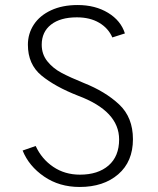

<svg xmlns="http://www.w3.org/2000/svg" viewBox="-20 -732 627 764"><path d="M70 -133 122 -151Q146 -99 192 -68Q238 -37 298 -37Q370 -37 412 -73.5Q454 -110 454 -177Q454 -290 291 -351Q199 -387 145 -431.5Q91 -476 91 -554Q91 -598 114.5 -634Q138 -670 183 -691Q228 -712 289 -712Q359 -712 410 -681Q461 -650 477 -599L427 -583Q411 -620 374.5 -641.5Q338 -663 286 -663Q220 -663 183 -634Q146 -605 146 -554Q146 -516 168.5 -488Q191 -460 225 -442Q259 -424 313 -402Q399 -368 454 -316.5Q509 -265 509 -178Q509 -89 450.5 -38.5Q392 12 297 12Q216 12 155.5 -29.5Q95 -71 70 -133Z"/></svg>

Font: Overpass ExtraLight
Style: Regular
Weight: 200
Designer: Delve Withrington, Thomas Jockin
Foundry: Delve Fonts
Version: Version 3.000;DELV;Overpass